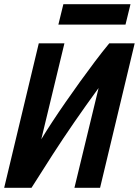

<svg xmlns="http://www.w3.org/2000/svg" viewBox="-33 -901 666 921"><path d="M-13 0 153 -693H276L165 -233Q188 -271 217.5 -316Q247 -361 281 -410Q315 -459 351 -509Q387 -559 422.5 -606Q458 -653 491 -693H613L447 0H324L440 -479Q378 -394 323.5 -315Q269 -236 219 -158.5Q169 -81 118 0ZM247 -783 271 -881H593L569 -783Z"/></svg>

Font: Ubuntu Sans Mono
Style: Bold Italic
Weight: 700
Italic angle: -13.5°
Monospace: yes
Designer: Dalton Maag Ltd
Foundry: Dalton Maag Ltd
Version: Version 1.006